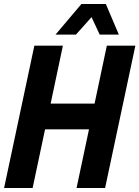

<svg xmlns="http://www.w3.org/2000/svg" viewBox="-29 -938 695 958"><path d="M-8.6 0 142.4 -710H284.8L213.6 -373.4L170.6 -421.2H495.8L432.8 -373.4L504 -710H646.4L495.4 0H353L425.2 -340.6L468.2 -292.8H143L206 -340.6L133.8 0ZM248 -765.4 377.4 -918.2H499L564 -765.4H468.4L419.8 -869.6H443L350 -765.4Z"/></svg>

Font: Geist Mono
Style: Italic
Weight: 400
Italic angle: -12°
Monospace: yes
Designer: Basement.studio, Andrés Briganti, Mateo Zaragoza
Foundry: Basement.studio, Vercel, Andrés Briganti, Guido Ferreyra, Mateo Zaragoza
Version: Version 1.500